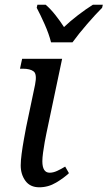

<svg xmlns="http://www.w3.org/2000/svg" viewBox="-20 -786 457 816"><path d="M147 10Q108 10 88 -17.5Q68 -45 68 -83Q68 -103 72 -133Q76 -163 81.5 -193.5Q87 -224 91 -245L129 -426Q138 -471 123 -482.5Q108 -494 77 -494H65L74 -536H244L177 -218Q174 -204 170 -182Q166 -160 163 -137.5Q160 -115 160 -101Q160 -52 191 -52Q206 -52 222.5 -59.5Q239 -67 257 -78L273 -50Q252 -30 218.5 -10Q185 10 147 10ZM197 -606Q188 -642 169.5 -683.5Q151 -725 136 -753L139 -766H174Q195 -748 215.5 -722Q236 -696 252 -671Q278 -696 312 -722Q346 -748 375 -766H417L414 -753Q386 -725 350.5 -684Q315 -643 288 -606Z"/></svg>

Font: Noto Serif SemiCondensed
Style: Italic
Weight: 400
Width: 4
Italic angle: -12°
Designer: Monotype Design Team
Foundry: Monotype Imaging Inc.
Version: Version 2.013